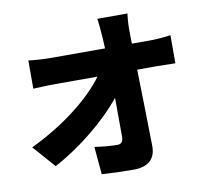

<svg xmlns="http://www.w3.org/2000/svg" viewBox="-91 -915 1181 1071"><g transform="rotate(-10 500.0 -380.0)"><path d="M45 -169 156 -43C302 -120 458 -247 548 -361L549 -142C549 -113 539 -100 516 -100C484 -100 431 -104 387 -111L401 46C462 50 516 52 582 52C667 52 707 10 706 -61C704 -201 700 -351 697 -494H808C836 -494 877 -493 913 -492V-651C887 -647 835 -642 799 -642H693L692 -700C691 -734 693 -778 698 -812H527C532 -782 535 -746 538 -700L541 -642H229C193 -642 136 -646 108 -650V-490C145 -492 195 -494 233 -494H472C392 -384 234 -258 45 -169Z"/></g></svg>

Font: Noto Sans TC Black
Style: Regular
Weight: 900
Designer: Ryoko NISHIZUKA 西塚涼子 (kana, bopomofo & ideographs); Paul D. Hunt (Latin, Greek & Cyrillic); Sandoll Communications 산돌커뮤니
Foundry: Adobe
Version: Version 2.004;hotconv 1.0.118;makeotfexe 2.5.65603